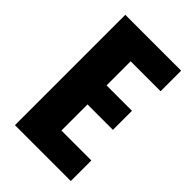

<svg xmlns="http://www.w3.org/2000/svg" viewBox="-202 -736 812 812"><g transform="rotate(45 204.5 -330.0)"><path d="M49 0V-660H204V0ZM155 0V-123H383V0ZM155 -279V-393H356V-279ZM155 -537V-660H383V-537Z"/></g></svg>

Font: Bricolage Grotesque 24pt Condensed ExtraBold
Style: Regular
Weight: 800
Width: 3
Designer: Mathieu Triay
Foundry: Atelier Triay
Version: Version 1.001;gftools[0.9.33.dev8+g029e19f]